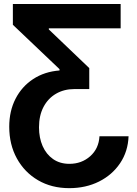

<svg xmlns="http://www.w3.org/2000/svg" viewBox="-20 -748 700 983"><path d="M638.2 -50.3Q635.3 27.3 595 87.4Q554.7 147.5 487.1 181.4Q419.4 215.3 334.5 215.3Q244.1 215.3 174.8 174.8Q105.5 134.3 66.4 63.2Q27.3 -7.8 27.3 -99.1Q27.3 -179.7 59.6 -242.4Q91.8 -305.2 149.9 -343.3Q208 -381.3 284.7 -387.2V-394L45.9 -621.1V-727.5H597.7V-603H230V-597.2L437 -399.4V-292H360.8Q308.1 -292 267.1 -268.3Q226.1 -244.6 202.9 -200.7Q179.7 -156.7 179.7 -96.2Q179.7 -42.5 198.2 -0.2Q216.8 42 251.7 66.4Q286.6 90.8 335.4 90.8Q397.9 90.8 441.9 51.8Q485.8 12.7 489.3 -50.3Z"/></svg>

Font: Inter Display
Style: Bold
Weight: 700
Designer: Rasmus Andersson
Foundry: rsms
Version: Version 4.001;git-9221beed3